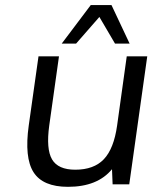

<svg xmlns="http://www.w3.org/2000/svg" viewBox="-20 -720 615 750"><path d="M417.5 -59.1Q360.8 9.8 245.6 9.8Q147.5 9.8 111.1 -47.1Q74.7 -104 92.3 -230L130.4 -500H210.4L172.4 -230Q159.7 -137.7 183.3 -97.4Q207 -57.1 273.9 -57.1Q346.7 -57.1 385.7 -98.1Q424.8 -139.2 437.5 -230L475.1 -500H555.2L484.9 0H419.9ZM415.5 -700.2 486.3 -549.8H429.2L368.2 -653.8L277.3 -549.8H221.2L334.5 -700.2Z"/></svg>

Font: Fivo Sans
Style: Italic
Weight: 400
Designer: Alexander Slobzheninov
Foundry: Alexander Slobzheninov
Version: 1.0